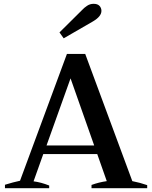

<svg xmlns="http://www.w3.org/2000/svg" viewBox="-20 -987 799 1007"><path d="M314 -786 292 -817 412 -936Q421 -946 436.5 -956.5Q452 -967 471 -967Q492 -967 502 -956Q512 -945 512 -930Q512 -901 468 -875ZM752 -16V0H460V-17Q498 -31 540 -37L490 -179H207L156 -36Q195 -31 238 -14V0H6V-18Q24 -24 47.5 -30Q71 -36 85 -39L331 -704H427L674 -37Q715 -29 752 -16ZM474 -224 350 -576 224 -224Z"/></svg>

Font: Trirong SemiBold
Style: Regular
Weight: 600
Designer: Katatrad Team
Foundry: CadsonDemak
Version: Version 1.001